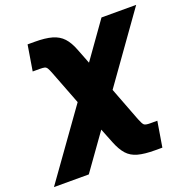

<svg xmlns="http://www.w3.org/2000/svg" viewBox="-210 -674 995 1006"><g transform="rotate(-20 287.5 -171.0)"><path d="M-77.6 204.1 191.4 -171.9 118.7 -360.4Q110.8 -380.9 105.2 -389.9Q99.6 -398.9 91.1 -401.1Q82.5 -403.3 64.9 -403.3H24.9L48.3 -545.9H88.4Q147 -545.9 184.3 -535.2Q221.7 -524.4 245.1 -499Q268.6 -473.6 285.6 -428.7L317.9 -345.7L460.4 -545.9H653.8L385.3 -169.4L457.5 19.5Q469.2 49.3 477.1 55.9Q484.9 62.5 510.3 62.5H550.3L526.9 204.1H486.8Q428.2 204.1 391.4 194.1Q354.5 184.1 331.5 158.4Q308.6 132.8 290.5 86.9L258.3 5.9L116.7 204.1Z"/></g></svg>

Font: Inter Tight Black
Style: Italic
Weight: 900
Italic angle: -9.39999°
Designer: Rasmus Andersson
Foundry: rsms
Version: Version 3.004; ttfautohint (v1.8.4.7-5d5b)